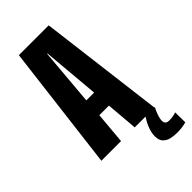

<svg xmlns="http://www.w3.org/2000/svg" viewBox="-262 -740 976 976"><g transform="rotate(-45 226.0 -252.0)"><path d="M12.5 0H154L169 -171H238L252.5 0H394.5L310 -676H95.5ZM175.5 -271 202 -579.5H204.5L231.5 -271ZM384.5 172Q401.5 172 416 170.5Q430.5 169 440.2 166.5Q450 164 452.5 163.5L451.5 91Q450 92 441.8 94.5Q433.5 97 422.8 98.2Q412 99.5 402 99.5Q387.5 99.5 380.5 93Q373.5 86.5 373.5 74.5Q373.5 63.5 377.2 49.8Q381 36 387 22Q393 8 398 0H330Q324.5 8 315.2 24.8Q306 41.5 299.2 62.8Q292.5 84 292.5 105Q292.5 132.5 306 147Q319.5 161.5 340.5 166.8Q361.5 172 384.5 172Z"/></g></svg>

Font: Anybody ExtraCondensed
Style: Bold
Weight: 700
Width: 2
Version: Version 1.113;gftools[0.9.25]